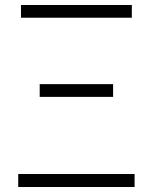

<svg xmlns="http://www.w3.org/2000/svg" viewBox="-20 -749 611 769"><path d="M53 0H519V-52H53ZM139 -361H433V-412H139ZM64 -678H508V-729H64Z"/></svg>

Font: Source Han Sans SC Light
Style: Regular
Weight: 300
Designer: Ryoko NISHIZUKA (kana & ideographs); Paul D. Hunt (Latin, Greek & Cyrillic); Wenlong ZHANG (bopomofo); Sandoll Communica
Foundry: Adobe Systems Incorporated
Version: Version 1.004;PS 1.004;hotconv 1.0.82;makeotf.lib2.5.63406